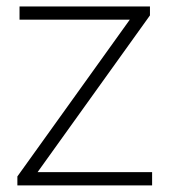

<svg xmlns="http://www.w3.org/2000/svg" viewBox="-20 -560 510 580"><path d="M93.5 -40H439.5V0H32.5V-27L372 -500.5H39V-540.5H433V-513.5Z"/></svg>

Font: Encode Sans Semi Expanded ExLight
Style: Regular
Weight: 275
Width: 6
Designer: Multiple Designers
Foundry: Impallari Type
Version: Version 2.000